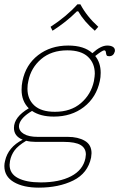

<svg xmlns="http://www.w3.org/2000/svg" viewBox="-28 -716 547 881"><path d="M213 -575 204 -593Q278 -641 327 -696H341Q370 -641 423 -593L407 -575Q358 -617 331 -664H325Q275 -614 213 -575ZM499 -480Q493 -458 473 -458Q464 -458 461.5 -462Q459 -466 458 -475.5Q457 -485 450 -485Q442 -485 409 -459Q434 -428 434 -382Q434 -361 430 -344Q414 -269 357 -225Q300 -181 219 -181Q157 -181 119 -207Q68 -177 60 -145Q59 -142 59 -137Q59 -115 81.5 -101.5Q104 -88 145 -88H283Q330 -88 361 -70Q392 -52 392 -13Q392 -7 390 7Q375 79 308.5 112Q242 145 150 145Q79 145 35.5 119.5Q-8 94 -8 46Q-8 35 -5 23Q9 -41 76 -75Q36 -91 36 -129Q36 -179 104 -219Q71 -252 71 -304Q71 -325 75 -344Q90 -419 147 -463Q204 -507 285 -507Q358 -507 396 -472Q434 -507 464 -507Q482 -507 491.5 -500Q501 -493 499 -480ZM407 -378Q407 -426 375.5 -455.5Q344 -485 281 -485Q208 -485 161 -445Q114 -405 102 -344Q98 -328 98 -309Q98 -261 129.5 -232Q161 -203 224 -203Q297 -203 343.5 -243Q390 -283 403 -344Q407 -368 407 -378ZM135 -65Q112 -65 92 -70Q54 -47 38.5 -25.5Q23 -4 18 22Q16 34 16 40Q16 81 54.5 101Q93 121 159 121Q244 121 298.5 92.5Q353 64 364 10Q366 -2 366 -7Q366 -36 342 -50.5Q318 -65 264 -65Z"/></svg>

Font: Trirong Thin
Style: Italic
Weight: 250
Italic angle: -12°
Designer: Katatrad Team
Foundry: CadsonDemak
Version: Version 1.001